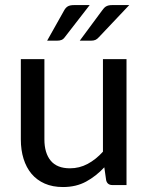

<svg xmlns="http://www.w3.org/2000/svg" viewBox="-20 -746 598 774"><path d="M64 0ZM159 -507.5V-184Q159 -129 184.5 -98.2Q210 -67.5 262 -67.5Q300 -67.5 333.2 -85.2Q366.5 -103 395 -134.5V-507.5H490V0H433Q413 0 408 -19L400.5 -71.5Q367.5 -36 327.2 -14Q287 8 234 8Q192 8 160.2 -6Q128.5 -20 107.2 -45.2Q86 -70.5 75 -105.8Q64 -141 64 -184V-507.5ZM341.5 -725.5 241.5 -596.5Q235.5 -588 228 -585Q220.5 -582 209.5 -582H170L238 -703Q244 -714.5 252.8 -720Q261.5 -725.5 278.5 -725.5ZM501 -725.5 379 -596.5Q372 -588.5 364.8 -585.2Q357.5 -582 346.5 -582H301.5L391 -703Q395 -708.5 398.8 -712.8Q402.5 -717 407 -719.8Q411.5 -722.5 417.5 -724Q423.5 -725.5 432 -725.5Z"/></svg>

Font: Lato Medium
Style: Regular
Weight: 500
Designer: Lukasz Dziedzic
Foundry: tyPoland Lukasz Dziedzic
Version: Version 2.006; 2014-01-15